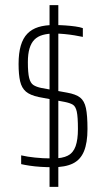

<svg xmlns="http://www.w3.org/2000/svg" viewBox="-20 -716 409 744"><path d="M184 -68Q161 -68 137.5 -69.5Q114 -71 94.5 -74Q75 -77 62 -80V-114Q75 -111 88 -109Q101 -107 115 -105.5Q129 -104 146.5 -103Q164 -102 184 -102Q222 -102 243 -113Q264 -124 273 -149.5Q282 -175 282 -216Q282 -263 277.5 -283.5Q273 -304 262 -310.5Q251 -317 231 -321L130 -340Q97 -347 80.5 -361Q64 -375 58 -401Q52 -427 52 -468Q52 -510 60.5 -539Q69 -568 86 -585.5Q103 -603 128.5 -611Q154 -619 189 -619Q211 -619 232.5 -617.5Q254 -616 272 -613.5Q290 -611 301 -607V-573Q287 -576 269 -579Q251 -582 230.5 -584Q210 -586 190 -586Q165 -586 145.5 -580.5Q126 -575 113.5 -562.5Q101 -550 94.5 -528.5Q88 -507 88 -475Q88 -434 93 -414Q98 -394 109.5 -386.5Q121 -379 141 -375L240 -357Q274 -351 290.5 -338Q307 -325 313 -297Q319 -269 319 -216Q319 -163 305.5 -130Q292 -97 262.5 -82.5Q233 -68 184 -68ZM172 8V-696H206V8Z"/></svg>

Font: Saira ExtraCondensed Thin
Style: Regular
Weight: 250
Width: 2
Designer: Hector Gatti with collaboration of the Omnibus-Type team
Foundry: Omnibus-Type
Version: Version 1.101